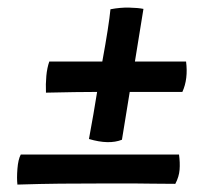

<svg xmlns="http://www.w3.org/2000/svg" viewBox="-20 -537 590 518"><path d="M220 -162Q233 -232 242 -289Q215 -289 181 -288.5Q147 -288 104 -287Q103 -310 105 -332Q107 -354 113 -371H256Q265 -420 270.5 -455.5Q276 -491 278 -512Q304 -517 328 -516.5Q352 -516 367 -513L344 -371H482Q488 -324 472 -289Q443 -289 423 -289Q403 -289 382 -289Q361 -289 330 -289L309 -160Q274 -146 220 -162ZM27 -39Q25 -56 27 -81.5Q29 -107 36 -120H463Q466 -98 464.5 -79Q463 -60 453 -41Q414 -41 389.5 -41.5Q365 -42 346 -42Q327 -42 306 -42Q285 -42 254 -42Q193 -42 142 -41.5Q91 -41 27 -39Z"/></svg>

Font: Vollkorn Black
Style: Italic
Weight: 900
Italic angle: -11°
Designer: Friedrich Althausen
Foundry: Friedrich Althausen
Version: Version 5.000; ttfautohint (v1.8.3)